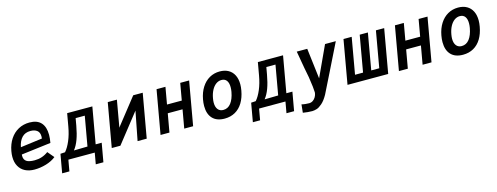

<svg xmlns="http://www.w3.org/2000/svg" viewBox="-20 -1348 6041 2334"><g transform="rotate(-15 3000.0 -181.0)"><path d="M36 -209Q36 -241 43 -280.5Q58.5 -365.5 100 -428.2Q141.5 -491 204.2 -525Q267 -559 344 -559Q440.5 -559 488.8 -506Q537 -453 537 -352.5Q537 -308.5 527 -253L155 -207Q154 -195 154 -189.5Q154 -142 186 -120.2Q218 -98.5 289.5 -98.5Q385.5 -98.5 461 -155.5L529.5 -74.5Q478.5 -33.5 405.2 -11.8Q332 10 258 10Q191.5 10 141.5 -15.2Q91.5 -40.5 63.8 -89.8Q36 -139 36 -209ZM443 -358Q443 -409 412 -432.8Q381 -456.5 329.5 -456.5Q262 -456.5 222 -414.5Q182 -372.5 167 -295.5L441 -331.5Q443 -344 443 -358Z M611 -94 669.5 -97.5Q708.5 -142 740.2 -217Q772 -292 789 -388.5L817.5 -550H1134.5L1054 -94H1130L1088.5 141H992.5L1017.5 0H685.5L660.5 141H569.5ZM951 -94 1016.5 -465H901.5L885.5 -374.5Q868 -275.5 842.2 -206Q816.5 -136.5 779.5 -90.5Z M1329 -552H1444L1387.5 -230L1383.5 -214.5L1649.5 -552H1769L1671.5 0H1556.5L1627.5 -365L1340 0H1231.5Z M1942.5 -550H2054.5L2017 -337H2203L2240.5 -550H2352.5L2255.5 0H2143.5L2184.5 -232H1998.5L1957.5 0H1845.5Z M2448 -201.5Q2448 -241.5 2456 -284.5Q2471.5 -369 2511 -431.2Q2550.5 -493.5 2609 -526.8Q2667.5 -560 2738.5 -560Q2802 -560 2847.5 -534.2Q2893 -508.5 2917.2 -460Q2941.5 -411.5 2941.5 -344.5Q2941.5 -309 2934 -267.5Q2918.5 -180.5 2880.8 -118.2Q2843 -56 2784.8 -23Q2726.5 10 2651.5 10Q2552.5 10 2500.2 -45.5Q2448 -101 2448 -201.5ZM2813.5 -282.5Q2819 -312 2819 -341.5Q2819 -395.5 2797 -424.8Q2775 -454 2732.5 -454Q2695.5 -454 2663.5 -430.8Q2631.5 -407.5 2609 -365Q2586.5 -322.5 2576.5 -265.5Q2571 -235 2571 -211.5Q2571 -156.5 2595.2 -126.2Q2619.5 -96 2662.5 -96Q2721 -96 2759.2 -145.2Q2797.5 -194.5 2813.5 -282.5Z M3011 -94 3069.5 -97.5Q3108.5 -142 3140.2 -217Q3172 -292 3189 -388.5L3217.5 -550H3534.5L3454 -94H3530L3488.5 141H3392.5L3417.5 0H3085.5L3060.5 141H2969.5ZM3351 -94 3416.5 -465H3301.5L3285.5 -374.5Q3268 -275.5 3242.2 -206Q3216.5 -136.5 3179.5 -90.5Z M3690.5 95Q3717 95 3738.5 80.5Q3760 66 3773.5 42.5Q3787 19 3790.5 -6.5Q3791 -9.5 3791 -17.5Q3791 -63.5 3768.5 -211Q3759.5 -248.5 3744.8 -334.2Q3730 -420 3726.5 -439Q3722.5 -462.5 3717.5 -491.2Q3712.5 -520 3707 -550H3839L3885.5 -166L4063 -550H4198.5Q4180 -511.5 4020.5 -190Q3919.5 11.5 3903.5 45.5Q3866.5 111.5 3828 145Q3789.5 178.5 3760.5 187.5Q3731.5 196.5 3704 197.5Q3686.5 198 3647 194.8Q3607.5 191.5 3586 187L3596.5 84Q3618.5 90 3645 92.5Q3671.5 95 3690.5 95Z M4295.5 -551H4398.5L4318.5 -95H4419.5L4499.5 -551H4602.5L4522.5 -95H4623.5L4703.5 -551H4807.5L4710.5 0H4198.5Z M4942.5 -550H5054.5L5017 -337H5203L5240.5 -550H5352.5L5255.5 0H5143.5L5184.5 -232H4998.5L4957.5 0H4845.5Z M5448 -201.5Q5448 -241.5 5456 -284.5Q5471.5 -369 5511 -431.2Q5550.5 -493.5 5609 -526.8Q5667.5 -560 5738.5 -560Q5802 -560 5847.5 -534.2Q5893 -508.5 5917.2 -460Q5941.5 -411.5 5941.5 -344.5Q5941.5 -309 5934 -267.5Q5918.5 -180.5 5880.8 -118.2Q5843 -56 5784.8 -23Q5726.5 10 5651.5 10Q5552.5 10 5500.2 -45.5Q5448 -101 5448 -201.5ZM5813.5 -282.5Q5819 -312 5819 -341.5Q5819 -395.5 5797 -424.8Q5775 -454 5732.5 -454Q5695.5 -454 5663.5 -430.8Q5631.5 -407.5 5609 -365Q5586.5 -322.5 5576.5 -265.5Q5571 -235 5571 -211.5Q5571 -156.5 5595.2 -126.2Q5619.5 -96 5662.5 -96Q5721 -96 5759.2 -145.2Q5797.5 -194.5 5813.5 -282.5Z"/></g></svg>

Font: JuliaMono BoldItalic
Style: Regular
Weight: 700
Italic angle: -9°
Monospace: yes
Designer: cormullion
Foundry: corm
Version: Version 0.049; ttfautohint (v1.8.4)